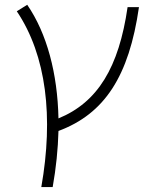

<svg xmlns="http://www.w3.org/2000/svg" viewBox="-20 -547 626 792"><path d="M150.4 224.6H197.3C211.4 145.5 219.2 67.9 221.2 -6.8C411.6 -77.6 512.2 -232.9 553.2 -517.6H506.3C470.2 -269 383.3 -125 221.2 -58.6C217.3 -243.7 173.8 -408.7 92.3 -527.3L49.3 -500.5C171.9 -318.4 201.2 -63 150.4 224.6Z"/></svg>

Font: Cascadia Code PL ExtraLight
Style: Italic
Weight: 200
Italic angle: -10°
Monospace: yes
Designer: Aaron Bell
Foundry: Saja Typeworks
Version: Version 2404.023